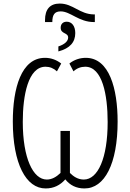

<svg xmlns="http://www.w3.org/2000/svg" viewBox="-20 -1049 732 1079"><path d="M233 -925H274C274 -966 287 -985 321 -985C376 -985 423 -925 508 -925H513V-968H507C428 -969 390 -1029 316 -1029C261 -1029 233 -997 233 -936ZM308 -760C373 -777 403 -812 403 -863C403 -902 384 -927 355 -927C335 -927 321 -915 321 -893C321 -857 363 -867 363 -838C363 -819 345 -800 308 -788ZM237 10C282 10 318 -8 347 -41C373 -8 409 10 454 10C568 11 641 -129 641 -366C641 -549 595 -724 462 -724C429 -724 396 -713 370 -692L393 -648C411 -665 434 -674 459 -674C555 -674 585 -517 585 -363C585 -160 530 -40 451 -40C418 -40 393 -57 373 -77V-313H320V-77C296 -54 271 -40 243 -40C166 -40 108 -160 108 -364C108 -513 138 -674 236 -674C260 -674 282 -665 300 -648L324 -692C297 -713 266 -724 233 -724C99 -724 52 -552 52 -366C52 -130 126 11 237 10Z"/></svg>

Font: Noto Sans UI Condensed Light
Style: Regular
Weight: 300
Width: 3
Designer: Monotype Design Team
Foundry: Monotype Imaging Inc.
Version: Version 1.901